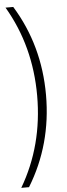

<svg xmlns="http://www.w3.org/2000/svg" viewBox="-64 -812 360 1038"><g transform="rotate(-5 116.0 -293.0)"><path d="M50 196H8Q137 -23 137 -293Q137 -563 8 -782H50Q185 -562 185 -293Q185 -24 50 196Z"/></g></svg>

Font: Creato Display Light
Style: Regular
Weight: 300
Version: Version 1.000